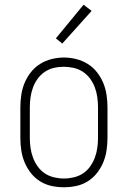

<svg xmlns="http://www.w3.org/2000/svg" viewBox="-20 -783 540 811"><path d="M250 8Q224 8 198 2.5Q172 -3 149.5 -17Q127 -31 110.5 -52Q94 -73 84 -97Q74 -121 70 -147.5Q66 -174 66 -200V-330Q66 -356 70 -382.5Q74 -409 84 -433Q94 -457 110.5 -478Q127 -499 149.5 -513Q172 -527 198 -533.5Q224 -540 250 -540Q276 -540 302 -533.5Q328 -527 350.5 -513Q373 -499 389.5 -478Q406 -457 416 -433Q426 -409 430 -382.5Q434 -356 434 -330V-200Q434 -174 430 -147.5Q426 -121 416 -97Q406 -73 389.5 -52Q373 -31 350.5 -17Q328 -3 302 2.5Q276 8 250 8ZM250 -29Q271 -29 292 -34Q313 -39 330.5 -50.5Q348 -62 360.5 -79.5Q373 -97 380.5 -117Q388 -137 391 -158Q394 -179 394 -200V-330Q394 -351 391 -372.5Q388 -394 380.5 -414Q373 -434 360 -451.5Q347 -469 329 -480.5Q311 -492 290 -496.5Q269 -501 248 -501Q227 -501 206.5 -496Q186 -491 168.5 -479Q151 -467 138.5 -449.5Q126 -432 119 -412.5Q112 -393 109 -372Q106 -351 106 -330V-200Q106 -179 109 -158Q112 -137 119.5 -117Q127 -97 139.5 -79.5Q152 -62 169.5 -50.5Q187 -39 208 -34Q229 -29 250 -29ZM243 -599 216 -621 333 -763 367 -737Z"/></svg>

Font: Iosevka Slab Extralight
Style: Regular
Weight: 200
Monospace: yes
Designer: Belleve Invis
Foundry: Belleve Invis
Version: Version 11.1.1; ttfautohint (v1.8.3)